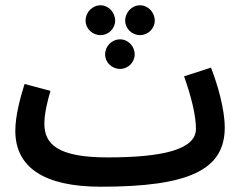

<svg xmlns="http://www.w3.org/2000/svg" viewBox="-20 -686 923 727"><path d="M361 -553C391 -553 416 -578 416 -608C416 -639 391 -666 361 -666C329 -666 304 -639 304 -608C304 -578 329 -553 361 -553ZM510 -553C541 -553 566 -578 566 -608C566 -639 541 -666 510 -666C479 -666 454 -639 454 -608C454 -578 479 -553 510 -553ZM435 -425C465 -425 490 -450 490 -480C490 -511 465 -537 435 -537C403 -537 378 -511 378 -480C378 -450 403 -425 435 -425ZM362 21C696 21 831 -43 831 -203C831 -271 805 -363 779 -430L677 -397C703 -324 722 -250 722 -198C722 -119 594 -90 387 -90C197 -90 148 -141 148 -218C148 -257 161 -308 171 -342L73 -368C57 -318 38 -247 38 -191C38 -52 147 21 362 21Z"/></svg>

Font: Noto Sans Arabic Cond SemBd
Style: Regular
Weight: 600
Width: 3
Designer: Monotype Design Team, Nadine Chahine, Nizar Qandah and Khaled Hosny
Foundry: Monotype Imaging Inc.
Version: Version 2.012